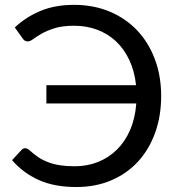

<svg xmlns="http://www.w3.org/2000/svg" viewBox="-20 -744 716 772"><path d="M39.5 -633.5Q84 -675.5 142.5 -700Q201 -724.5 277.5 -724.5Q355.5 -724.5 420 -697.8Q484.5 -671 530.8 -622.5Q577 -574 602.5 -506.5Q628 -439 628 -358Q628 -277 603.5 -209.5Q579 -142 534.5 -93.8Q490 -45.5 427 -18.8Q364 8 287 8Q198 8 135.2 -20.5Q72.5 -49 28.5 -100L67 -141.5Q73 -148 81 -148Q89.5 -148 98 -140.5Q116.5 -123.5 135.2 -111.2Q154 -99 175.8 -91Q197.5 -83 223 -79.2Q248.5 -75.5 281 -75.5Q330.5 -75.5 373.5 -92.5Q416.5 -109.5 449.5 -141.8Q482.5 -174 503 -221Q523.5 -268 528 -328H166.5V-401.5H527Q521 -458 500.2 -502.2Q479.5 -546.5 447 -577.2Q414.5 -608 371.5 -624.2Q328.5 -640.5 278 -640.5Q232 -640.5 200.5 -630.8Q169 -621 148 -609Q127 -597 114 -587.2Q101 -577.5 92 -577.5Q84 -577.5 79.2 -580.8Q74.5 -584 71.5 -589Z"/></svg>

Font: Lato-Regular
Style: Regular
Weight: 400
Designer: Lukasz Dziedzic with Adam Twardoch and Botio Nikoltchev
Foundry: tyPoland Lukasz Dziedzic
Version: Version 2.015; 2015-08-06; http://www.latofonts.com/